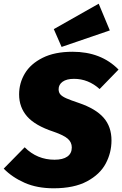

<svg xmlns="http://www.w3.org/2000/svg" viewBox="-45 -995 659 1035"><path d="M594 -620 492 -515Q431 -570 354 -570Q314 -570 292.5 -554.5Q271 -539 271 -514Q271 -497 280.5 -486Q290 -475 312.5 -465Q335 -455 380 -440Q471 -409 513.5 -360.5Q556 -312 556 -238Q556 -172 525 -113.5Q494 -55 424 -17.5Q354 20 244 20Q155 20 88 -9.5Q21 -39 -25 -86L88 -201Q155 -134 249 -134Q294 -134 318 -151Q342 -168 342 -200Q342 -228 320.5 -247Q299 -266 244 -285Q144 -318 101 -367.5Q58 -417 58 -486Q58 -547 89 -599Q120 -651 185 -683.5Q250 -716 346 -716Q500 -716 594 -620ZM487 -975 547 -831 287 -742 245 -838Z"/></svg>

Font: Fira Sans Black
Style: Italic
Weight: 900
Italic angle: -8°
Designer: Carrois Corporate & Edenspiekermann AG
Foundry: Carrois Corporate GbR & Edenspiekermann AG
Version: Version 4.203